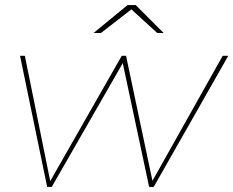

<svg xmlns="http://www.w3.org/2000/svg" viewBox="-20 -737 920 757"><path d="M166 0 59 -517H78L178 -23L460 -517H477L581 -24L858 -517H880L586 0H568L464 -488L184 0ZM349 -607 483 -717H515L625 -607H600L498 -700L378 -607Z"/></svg>

Font: Montserrat Thin
Style: Italic
Weight: 100
Italic angle: -11.3°
Designer: Julieta Ulanovsky
Foundry: Julieta Ulanovsky
Version: Version 9.000; ttfautohint (v1.8.4.7-5d5b)